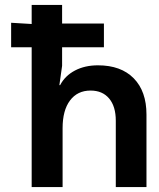

<svg xmlns="http://www.w3.org/2000/svg" viewBox="-20 -756 642 776"><path d="M108 0V-565H25V-664L108 -659V-736H231V-661H400V-565H231V-490L220 -412H223Q243 -450 283 -471Q323 -492 376 -492Q469 -492 520.5 -439.5Q572 -387 572 -293V0H448V-268Q448 -326 421 -358Q394 -390 346 -390Q293 -390 263 -350Q233 -310 233 -238V0Z"/></svg>

Font: Non Bureau Medium
Style: Regular
Weight: 500
Designer: Jona Saucedo
Foundry: Non Foundry
Version: Version 1.000; ttfautohint (v1.8.4)